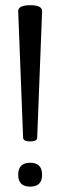

<svg xmlns="http://www.w3.org/2000/svg" viewBox="-20 -694 228 726"><path d="M120.6 -173.3Q120.1 -159.2 94.7 -159.2Q67.9 -159.2 67.4 -173.3L48.8 -651.4Q48.3 -674.3 94.7 -674.3Q139.6 -674.3 139.2 -651.4ZM94.2 11.7Q48.8 11.7 48.8 -33.2Q48.8 -78.6 94.2 -78.6Q139.2 -78.6 139.2 -33.2Q139.2 11.7 94.2 11.7Z"/></svg>

Font: Gayathri Thin
Style: Regular
Weight: 100
Designer: Binoy Dominic <binoy.domenic@gmail.com>
Foundry: SMC
Version: Version 1.000